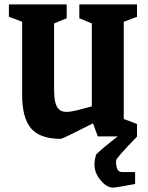

<svg xmlns="http://www.w3.org/2000/svg" viewBox="-20 -628 681 884"><path d="M610.8 -550.8 549.8 -527.8V-80.1L610.8 -57.1V0H609.9L610.8 1Q514.2 100.1 514.2 111.8Q514.2 140.1 521 152.1Q527.8 164.1 542 164.1H602.1V219.2Q512.7 235.8 501 235.8Q471.2 235.8 443.1 201.9Q415 168 415 130.9Q415 106.9 422.9 83Q451.7 54.2 522 0H430.2L408.2 -60.1Q268.6 11.2 259.8 11.2Q163.6 11.2 122.8 -37.1Q82 -85.4 82 -189.9V-527.8L21 -550.8V-607.9H287.1V-543.9L229 -520V-219.2Q229 -184.6 233.4 -162.6Q237.8 -140.6 246.6 -130.1Q255.4 -119.6 264.6 -116.2Q273.9 -112.8 288.1 -112.8Q296.9 -112.8 313 -115.7Q329.1 -118.7 341.1 -121.8Q353 -125 375.2 -130.9Q397.5 -136.7 402.8 -138.2V-520L345.2 -543.9V-607.9H610.8Z"/></svg>

Font: Grenze
Style: Bold
Weight: 700
Designer: Renata Polastri
Foundry: Omnibus-Type
Version: Version 1.002;PS 001.002;hotconv 1.0.88;makeotf.lib2.5.64775